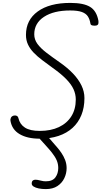

<svg xmlns="http://www.w3.org/2000/svg" viewBox="-20 -951 697 1320"><path d="M253.5 2.5Q168 2.5 115 -28.8Q62 -60 52 -120.5Q50 -129.5 54.8 -140.8Q59.5 -152 73.5 -156Q85 -159 94.2 -155Q103.5 -151 106.5 -139Q116.5 -96 151.8 -73.5Q187 -51 253.5 -51Q329.5 -51 385 -77.2Q440.5 -103.5 470.8 -152Q501 -200.5 501 -267Q501 -303 485.8 -337Q470.5 -371 435.5 -407Q400.5 -443 342 -484.5Q303.5 -512.5 270 -537.8Q236.5 -563 211.5 -589Q186.5 -615 172.5 -644.8Q158.5 -674.5 158.5 -711Q158.5 -813.5 239.5 -872.2Q320.5 -931 463.5 -931Q554.5 -931 599.2 -903.8Q644 -876.5 656.5 -809Q658 -798.5 656.2 -788.8Q654.5 -779 642 -775.5Q630 -773 616.2 -775.8Q602.5 -778.5 601.5 -789.5Q597 -818 584.2 -838Q571.5 -858 543 -868.5Q514.5 -879 462 -879Q349 -879 282.2 -835Q215.5 -791 215.5 -715Q215.5 -679.5 237.2 -649.5Q259 -619.5 298.8 -589Q338.5 -558.5 392.5 -521Q444 -485 481.8 -445.5Q519.5 -406 540 -363.8Q560.5 -321.5 560.5 -276.5Q560.5 -211.5 539.5 -159.8Q518.5 -108 478.8 -71.8Q439 -35.5 382 -16.5Q325 2.5 253.5 2.5ZM295 349Q268.5 349 246.5 344.5Q224.5 340 211.2 331.5Q198 323 198 311Q198 293.5 209 288Q220 282.5 237 285.5Q251.5 288 265.2 291.8Q279 295.5 295 295.5Q341 295.5 360.8 268.5Q380.5 241.5 380.5 204Q380.5 176 369.8 151.2Q359 126.5 337 98.5Q321 78 294 48.5Q267 19 246.5 -4Q236.5 -15.5 243.2 -30.2Q250 -45 264.5 -45Q271.5 -45 277.2 -45.2Q283 -45.5 291 -34.5Q299 -24 314 -6Q329 12 345.2 30.2Q361.5 48.5 372.5 61.5Q387 78 402.2 100.2Q417.5 122.5 427.8 149Q438 175.5 438 205Q438 241 422.2 274Q406.5 307 375 328Q343.5 349 295 349Z"/></svg>

Font: Edu AU VIC WA NT Hand
Style: Regular
Weight: 400
Designer: Tina and Corey Anderson, Eben Sorkin, Mirko Velimirovic
Foundry: Google for Education
Version: Version 1.001